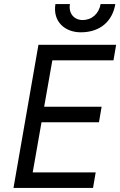

<svg xmlns="http://www.w3.org/2000/svg" viewBox="-20 -919 588 939"><path d="M46 0H435L448 -76H140L183 -321H464L477 -397H196L236 -624H535L548 -700H168ZM375 -761C471 -761 530 -816 544 -899H472C464 -852 429 -821 384 -821C344 -821 314 -852 322 -899H251C237 -812 299 -761 375 -761Z"/></svg>

Font: Fixel Text 20240404
Style: Italic
Weight: 400
Width: 4
Italic angle: -10°
Designer: AlfaBravo + MacPaw
Foundry: Kyrylo Tkachov, Marchela Mozhyna, Serhii Makarenko, Maria Weinstein, Zakhar Kryvoshyya
Version: Version 1.211;Glyphs 3.2 (3225)